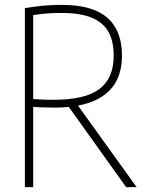

<svg xmlns="http://www.w3.org/2000/svg" viewBox="-20 -767 601 787"><path d="M82 0V-734Q104.5 -737.5 128.2 -740.5Q152 -743.5 178 -745.2Q204 -747 234 -747Q358.5 -747 419.2 -694.8Q480 -642.5 480 -539Q480 -468.5 449 -421.2Q418 -374 356.5 -350Q295 -326 203 -326Q174 -326 154 -326.8Q134 -327.5 116 -329V0ZM497 0 247.5 -349H289L540 0ZM200 -358Q330 -358 388 -402.5Q446 -447 446 -539Q446 -598 424.2 -636.8Q402.5 -675.5 355.2 -694.8Q308 -714 231 -714Q198 -714 171.2 -711.8Q144.5 -709.5 116 -705V-361Q133 -360 146.5 -359.2Q160 -358.5 172.8 -358.2Q185.5 -358 200 -358Z"/></svg>

Font: Encode Sans Condensed Thin
Style: Regular
Weight: 100
Width: 3
Designer: Multiple Designers
Foundry: Impallari Type
Version: Version 3.002